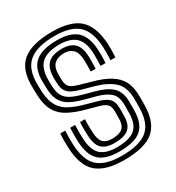

<svg xmlns="http://www.w3.org/2000/svg" viewBox="-153 -703 739 806"><g transform="rotate(-30 216.5 -300.0)"><path d="M214.3 9.2Q125.6 9.2 82.7 -27.7Q39.9 -64.6 36.2 -154.4Q35.4 -172.7 35.7 -190.5Q35.9 -208.2 37 -222H60.9Q60 -210.7 59.9 -191Q59.7 -171.3 60.3 -155.5Q63.8 -76.7 100.4 -44Q137 -11.4 214.3 -11.4Q302.2 -11.4 340.2 -44Q378.2 -76.6 378.8 -151.1Q379 -159.1 379 -165.1Q379.1 -171.2 379 -177.1Q379 -183 379 -190.3Q379 -250.6 347.8 -278.5Q316.7 -306.4 259.8 -322.1L204.5 -337.4Q182.8 -343.4 166.7 -351Q150.6 -358.7 141.4 -371.6Q132.2 -384.6 130.9 -406.2Q130.5 -414.9 130 -424Q129.6 -433.1 129.9 -442.9Q131.2 -486.7 152.8 -506.8Q174.5 -526.9 220.2 -526.9Q260 -526.9 280.4 -506.9Q300.8 -486.9 302 -441.6Q302.3 -430.8 302.2 -417.4Q302.1 -404.1 301.6 -383H277.9Q278.3 -400.1 278.3 -417.4Q278.4 -434.6 278.1 -440.3Q276.4 -475.2 260.8 -490.8Q245.2 -506.3 220.2 -506.3Q189 -506.3 171.9 -491.5Q154.9 -476.7 154.2 -442.8Q153.9 -432.7 154.1 -424.4Q154.3 -416.1 155.2 -406.3Q156.7 -390.9 163.4 -382.1Q170.1 -373.3 182.1 -368.2Q194.1 -363 211 -358.1L265.5 -342.8Q311.2 -330.1 341.8 -311.7Q372.4 -293.4 387.9 -264.4Q403.3 -235.3 403.3 -190.3Q403.3 -182.6 403.3 -176.6Q403.4 -170.6 403.3 -164.6Q403.3 -158.6 403.1 -151Q402.5 -65.9 359 -28.3Q315.6 9.2 214.3 9.2ZM214.3 -31.9Q149.3 -31.9 118.3 -60.2Q87.4 -88.4 84.4 -156.5Q83.9 -171 83.9 -190.7Q84 -210.4 84.8 -222H108.7Q107.9 -210.6 108 -190.7Q108.2 -170.8 108.6 -157.6Q111 -100.2 136.1 -76.4Q161.3 -52.6 214.3 -52.6Q275.8 -52.6 302.8 -75.4Q329.8 -98.3 330.4 -151.3Q330.6 -161.8 330.5 -170.7Q330.5 -179.6 330.5 -190.3Q330.5 -232.3 309.1 -251.2Q287.7 -270.2 248.5 -280.7L191.5 -296Q157.6 -305.2 134.1 -317.6Q110.7 -330.1 97.8 -350.8Q84.9 -371.5 82.4 -405.4Q81.6 -415.6 81.7 -425.1Q81.7 -434.6 81.4 -443Q79 -508.2 112.2 -538.1Q145.5 -568.1 220.2 -568.1Q285.3 -568.1 316.1 -539.3Q346.8 -510.5 350 -445.8Q350.6 -436.5 350.6 -418.4Q350.6 -400.3 349.2 -383H325.4Q325.8 -400.2 326.1 -417.8Q326.4 -435.5 326.1 -442.4Q324.3 -499.1 298 -523.3Q271.7 -547.4 220.2 -547.4Q161.2 -547.4 133.6 -523Q106 -498.6 105.6 -443.2Q105.4 -433.5 105.8 -424Q106.2 -414.6 106.6 -406.3Q108.1 -378.3 118.9 -361.4Q129.7 -344.5 149.6 -334.6Q169.5 -324.6 197.9 -316.7L254.1 -301.4Q306.5 -287.2 330.6 -262.8Q354.7 -238.5 354.7 -190.3Q354.7 -181.3 354.7 -171.8Q354.7 -162.3 354.5 -151.2Q353.9 -87.5 321.6 -59.7Q289.3 -31.9 214.3 -31.9ZM214.3 -73.1Q174.4 -73.1 154.4 -92.1Q134.5 -111.1 132.7 -158.5Q132.3 -170 132 -189.8Q131.7 -209.6 132.7 -222H156.6Q155.7 -210.1 155.9 -194.4Q156.1 -178.8 156.8 -159.3Q158.1 -123.4 171.9 -108.6Q185.8 -93.7 214.3 -93.7Q249.8 -93.7 265.5 -107.1Q281.2 -120.5 281.7 -151.5Q282 -162.3 282 -171.3Q282.1 -180.3 281.9 -190.3Q281.5 -212.2 270.9 -222.6Q260.3 -233.1 237.1 -239.4L178.4 -255.5Q132.4 -268.1 101.1 -285.3Q69.7 -302.4 53 -331Q36.3 -359.5 33.8 -406Q33.3 -416.7 33.2 -425.5Q33.1 -434.4 32.8 -443.5Q29.4 -533.2 75.5 -571.2Q121.6 -609.2 220.2 -609.2Q310.4 -609.2 351.5 -571.9Q392.7 -534.5 397.9 -448.4Q398.6 -436.2 398.5 -418.5Q398.3 -400.8 396.9 -383H373Q374.4 -400.1 374.5 -418.1Q374.5 -436.1 373.9 -447Q370.1 -522.7 334 -555.7Q297.9 -588.6 220.2 -588.6Q133.7 -588.6 94 -554.6Q54.3 -520.6 57.1 -443.1Q57.4 -434 57.3 -425.2Q57.3 -416.4 58.1 -406.1Q61.6 -364.6 76.9 -340.1Q92.2 -315.6 119.3 -301.3Q146.3 -287 185 -276.2L242.8 -260.1Q276.2 -250.8 291.2 -235.8Q306.2 -220.7 306.2 -190.3Q306.2 -183 306.2 -177.1Q306.2 -171.3 306.2 -165.2Q306.2 -159.2 306 -151.2Q305.5 -109.9 284.4 -91.5Q263.3 -73.1 214.3 -73.1Z"/></g></svg>

Font: Big Shoulders Inline Text SC Thin
Style: Regular
Weight: 100
Designer: Patric King
Foundry: XO Type Co
Version: Version 2.002